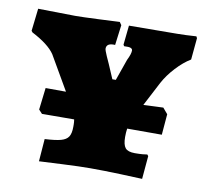

<svg xmlns="http://www.w3.org/2000/svg" viewBox="-64 -578 705 655"><g transform="rotate(10 289.0 -251.0)"><path d="M117 -71Q154 -73 172.5 -78Q191 -83 198.5 -94.5Q206 -106 206 -129V-137Q206 -153 201 -167.5Q196 -182 183 -204L92 -361Q71 -392 13 -422L9 -427L18 -505L147 -503Q170 -503 225.5 -505.5Q281 -508 300 -509L307 -499L298 -429Q268 -431 268 -411Q268 -406 276.5 -386.5Q285 -367 288 -361L309 -312H321L347 -386Q358 -408 358 -420Q358 -426 351.5 -428.5Q345 -431 329 -430L326 -435L333 -502L469 -503Q503 -503 530 -504Q557 -505 566 -506L569 -500L562 -425Q537 -410 512 -383Q487 -356 472 -328L398 -186Q390 -168 388 -155Q386 -142 386 -126Q386 -99 395 -88Q404 -77 428 -77Q444 -77 455.5 -78Q467 -79 471 -80L475 -75L468 5Q447 4 391.5 2Q336 0 287 0Q253 0 192 3Q131 6 111 7ZM81 -167 90 -243 331 -242Q370 -242 425 -244Q480 -246 497 -247L514 -227L508 -155H302L93 -154Z"/></g></svg>

Font: Alegreya SC Black
Style: Regular
Weight: 900
Designer: Juan Pablo del Peral
Foundry: Huerta Tipografica
Version: Version 2.007; ttfautohint (v1.6)